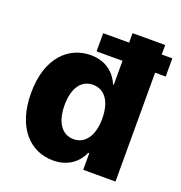

<svg xmlns="http://www.w3.org/2000/svg" viewBox="-132 -840 905 961"><g transform="rotate(20 320.5 -359.5)"><path d="M641.3 -676.8H584.9V-727.3H411.2V-676.8H273.1V-579.9H411.2V-452.1H407.7C387.1 -502.1 339.5 -552.6 253.6 -552.6C139.6 -552.6 36.2 -464.8 36.2 -272.4C36.2 -86.6 133.9 7.8 254.3 7.8C336.6 7.8 385.7 -38 407.7 -88.4H413V0H584.9V-579.9H641.3ZM314.6 -127.5C250.4 -127.5 214.5 -184.7 214.5 -272.7C214.5 -360.4 250 -416.9 314.6 -416.9C378.2 -416.9 415.1 -361.9 415.1 -272.7C415.1 -184.3 377.8 -127.5 314.6 -127.5Z"/></g></svg>

Font: TID UI Extra Bold
Style: Regular
Weight: 800
Designer: The TID Project Authors
Foundry: Bakken & Bæck
Version: Version 1.001;hotconv 1.0.109;makeotfexe 2.5.65596